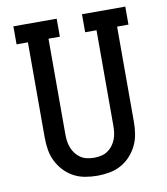

<svg xmlns="http://www.w3.org/2000/svg" viewBox="-83 -805 766 882"><g transform="rotate(-10 300.0 -363.5)"><path d="M300 8Q272 8 243.5 3Q215 -2 190 -15.5Q165 -29 145.5 -50Q126 -71 113.5 -96.5Q101 -122 96.5 -150Q92 -178 92 -206V-651H39V-735H241V-651H188V-206Q188 -190 190 -174Q192 -158 198 -142.5Q204 -127 214 -114Q224 -101 237.5 -92Q251 -83 267.5 -79.5Q284 -76 300 -76Q316 -76 332.5 -79.5Q349 -83 362.5 -92Q376 -101 386 -114Q396 -127 402 -142.5Q408 -158 410 -174Q412 -190 412 -206V-651H359V-735H561V-651H508V-206Q508 -178 503.5 -150Q499 -122 486.5 -96.5Q474 -71 454.5 -50Q435 -29 410 -15.5Q385 -2 356.5 3Q328 8 300 8Z"/></g></svg>

Font: Iosevka HT Medium Extended
Style: Regular
Weight: 500
Width: 7
Monospace: yes
Designer: Belleve Invis
Foundry: Belleve Invis
Version: Version 32.3.0; ttfautohint (v1.8.4)